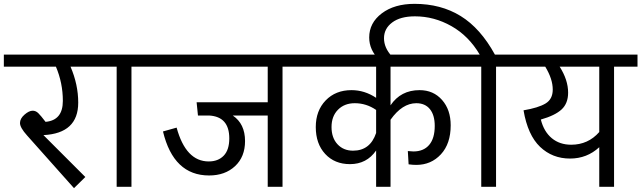

<svg xmlns="http://www.w3.org/2000/svg" viewBox="-39 -972 3337 999"><path d="M487 -688V-625H328Q368 -532 368 -438Q368 -278 187 -269L405 -51L346 7L102 -267Q65 -308 65 -332Q65 -355 88.5 -375.5Q112 -396 131 -396Q147 -396 160 -383.5Q173 -371 198 -338Q288 -346 288 -447Q288 -540 252 -625H-19V-688Z M767 -688V-625H645V0H568V-625H449V-688Z M1553 -688V-625H1431V0H1354V-371H1172Q1236 -328 1236 -238Q1236 -156 1184 -107.5Q1132 -59 1049 -59Q864 -59 809 -288L880 -308Q928 -132 1047 -132Q1096 -132 1125 -162Q1154 -192 1154 -252Q1154 -365 1049 -371H991L984 -440H1354V-625H729V-688Z M1993 -625V-424Q2046 -503 2144 -503Q2216 -503 2261 -452Q2306 -401 2306 -320Q2306 -224 2255 -169Q2204 -114 2127 -114Q2108 -114 2087 -117L2083 -186Q2101 -184 2112 -184Q2165 -184 2194 -218Q2223 -252 2223 -317Q2223 -373 2198 -404Q2173 -435 2127 -435Q2054 -435 1993 -349V0H1918V-189Q1869 -118 1782 -118Q1702 -118 1653 -171Q1604 -224 1604 -311Q1604 -396 1655.5 -449.5Q1707 -503 1790 -503Q1858 -503 1918 -463V-625H1514V-688H2396V-625ZM1798 -188Q1887 -188 1918 -280V-400Q1867 -435 1807 -435Q1753 -435 1719.5 -401Q1686 -367 1686 -311Q1686 -255 1717 -221.5Q1748 -188 1798 -188Z M2654 -688V-625H2542V0H2465V-625H2357V-688H2457Q2400 -785 2310 -836Q2220 -887 2120 -887Q2044 -887 2001.5 -855Q1959 -823 1959 -773Q1959 -723 2000 -679L1934 -661Q1882 -712 1882 -777Q1882 -853 1947.5 -902.5Q2013 -952 2118 -952Q2255 -952 2358 -888.5Q2461 -825 2536 -688Z M3278 -688V-625H3156V0H3079V-206Q3015 -147 2927 -147Q2835 -147 2771 -208Q2707 -269 2685 -398Q2762 -411 2799.5 -433.5Q2837 -456 2837 -506Q2837 -561 2798 -625H2617V-688ZM3079 -285V-625H2873Q2917 -556 2917 -490Q2917 -434 2883 -402.5Q2849 -371 2775 -350Q2791 -287 2832 -253Q2873 -219 2933 -219Q3021 -219 3079 -285Z"/></svg>

Font: FiraGO Book
Style: Regular
Weight: 350
Designer: bBox Type
Foundry: bBox Type GmbH
Version: Version 1.001;PS 001.001;hotconv 1.0.88;makeotf.lib2.5.64775